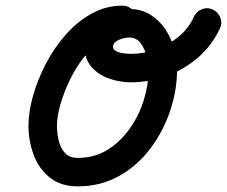

<svg xmlns="http://www.w3.org/2000/svg" viewBox="-20 -611 805 681"><path d="M465 -541Q465 -520 450 -505Q435 -490 414 -490Q376 -490 341 -467Q306 -444 277 -407Q248 -370 227 -326Q206 -282 194 -239.5Q182 -197 182 -165Q182 -140 188 -113.5Q194 -87 210 -69Q226 -51 256 -51Q315 -51 361 -79.5Q407 -108 440 -154.5Q473 -201 490 -256Q507 -311 507 -364Q507 -383 500.5 -410Q494 -437 479 -457.5Q464 -478 438 -478Q429 -478 415.5 -474.5Q402 -471 391.5 -464Q381 -457 381 -445Q381 -434 394 -428.5Q407 -423 422 -421.5Q437 -420 444 -420Q489 -420 533 -435.5Q577 -451 613 -480.5Q649 -510 668 -552Q677 -571 696.5 -578.5Q716 -586 735 -577Q754 -568 761.5 -548.5Q769 -529 760 -510Q732 -450 682.5 -407Q633 -364 570.5 -341.5Q508 -319 444 -319Q406 -319 368 -332Q330 -345 305 -373Q280 -401 280 -445Q280 -487 303.5 -517Q327 -547 363.5 -563Q400 -579 438 -579Q481 -579 512.5 -559.5Q544 -540 565.5 -508.5Q587 -477 597.5 -439Q608 -401 608 -364Q608 -290 583 -216.5Q558 -143 512 -82.5Q466 -22 401 14Q336 50 256 50Q196 50 157 19Q118 -12 99.5 -61.5Q81 -111 81 -165Q81 -215 97.5 -272.5Q114 -330 143.5 -386.5Q173 -443 214.5 -489.5Q256 -536 306.5 -563.5Q357 -591 414 -591Q435 -591 450 -576.5Q465 -562 465 -541Z"/></svg>

Font: FRB American Cursive Guidelines Arrows Ultra
Style: Bold Italic
Weight: 1000
Italic angle: -25°
Version: Version 2.0;Modular Font Editor K font №1